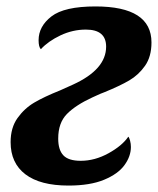

<svg xmlns="http://www.w3.org/2000/svg" viewBox="-20 -567 491 597"><path d="M13 -125Q13 -170 34.5 -200Q56 -230 86.5 -248Q117 -266 167 -286L207 -304Q310 -351 310 -422Q310 -475 247 -475Q206 -475 168 -457Q130 -439 107 -414Q100 -421 100 -442Q100 -485 140 -516Q180 -547 277 -547Q451 -547 451 -435Q451 -391 431 -362.5Q411 -334 382 -317Q353 -300 304 -280Q293 -276 283.5 -271.5Q274 -267 267 -264Q215 -240 188 -212.5Q161 -185 161 -136Q161 -101 177 -84Q193 -67 231 -67Q275 -67 317.5 -90.5Q360 -114 379 -142Q382 -139 384.5 -129.5Q387 -120 387 -110Q387 -81 367 -53.5Q347 -26 303.5 -8Q260 10 193 10Q105 10 59 -25Q13 -60 13 -125Z"/></svg>

Font: Noto Serif CondExtraBold
Style: Italic
Weight: 800
Width: 3
Italic angle: -12°
Designer: Monotype Design Team
Foundry: Monotype Imaging Inc.
Version: Version 1.001